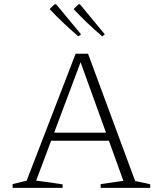

<svg xmlns="http://www.w3.org/2000/svg" viewBox="-20 -909 768 929"><path d="M634 -33Q653 -29 671 -25.5Q689 -22 707 -17V0H467V-18L577 -34L363 -627H377L155 -35Q188 -31 219.5 -26.5Q251 -22 283 -17V0H41V-18L109 -35L346 -649H406ZM212 -228V-267H529V-228ZM359 -733Q323 -764 288 -797Q253 -830 220 -865L245 -889L252 -888L372 -743ZM475 -733Q438 -764 403.5 -797Q369 -830 336 -865L361 -889L367 -888L487 -743Z"/></svg>

Font: Piazzolla Thin Thin
Style: Regular
Weight: 250
Version: Version 2.005